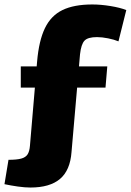

<svg xmlns="http://www.w3.org/2000/svg" viewBox="-48 -660 585 859"><path d="M88 179Q63 179 31.5 174.5Q0 170 -28 164L-10 55Q27 55 47 49.5Q67 44 75.5 30.5Q84 17 86 -8L118 -385Q126 -478 153 -534Q180 -590 231.5 -615Q283 -640 365 -640Q403 -640 446 -633Q489 -626 517 -615L482 -475Q463 -483 435.5 -488.5Q408 -494 386 -494Q345 -494 330 -478Q315 -462 310 -417L272 20Q266 102 220.5 140.5Q175 179 88 179ZM45 -268V-363H432L424 -268Z"/></svg>

Font: Changa
Style: Bold
Weight: 700
Designer: Eduardo Rodriguez Tunni
Foundry: Eduardo Rodriguez Tunni
Version: Version 3.002; ttfautohint (v1.8.2)